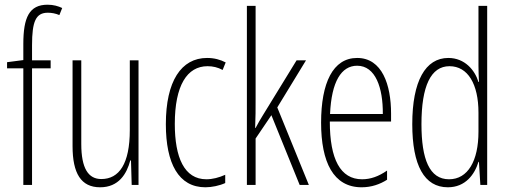

<svg xmlns="http://www.w3.org/2000/svg" viewBox="-20 -785 2157 815"><path d="M195 -495V-529H116V-593C116 -694 132 -731 183 -731C199 -731 216 -728 232 -721L244 -751C227 -759 207 -765 182 -765C104 -765 79 -711 79 -598V-530L10 -521V-495H79V0H116V-495Z M568 -529H531V-233C531 -90 486 -25 410 -25C355 -25 325 -70 325 -174V-529H288V-165C288 -49 324 10 405 10C484 10 518 -47 533 -104H536L539 0H568Z M852 10C879 10 912 3 936 -8V-43C909 -31 882 -24 856 -24C762 -24 722 -117 722 -259C722 -422 774 -504 861 -504C884 -504 905 -499 925 -488L938 -520C915 -532 889 -539 859 -539C749 -539 684 -440 684 -258C684 -91 738 10 852 10Z M1065 -365V-760H1028V0H1065V-197L1132 -296L1252 0H1291L1157 -329L1279 -529H1239L1096 -296C1084 -277 1077 -264 1065 -242H1063C1065 -285 1065 -321 1065 -365Z M1496 -539C1393 -539 1343 -433 1343 -264C1343 -97 1395 10 1515 10C1557 10 1593 -3 1623 -22V-61C1587 -36 1553 -24 1517 -24C1425 -24 1380 -109 1380 -269H1640V-303C1640 -425 1602 -539 1496 -539ZM1496 -506C1574 -506 1606 -412 1605 -301H1381C1387 -439 1429 -506 1496 -506Z M1881 10C1956 10 1995 -45 2011 -98H2013L2019 0H2048V-760H2011V-506C2011 -484 2012 -463 2013 -437H2011C1996 -487 1953 -539 1883 -539C1786 -539 1730 -441 1730 -258C1730 -83 1781 10 1881 10ZM1886 -24C1803 -24 1769 -109 1769 -258C1769 -420 1809 -504 1888 -504C1966 -504 2011 -428 2011 -307V-226C2011 -102 1966 -24 1886 -24Z"/></svg>

Font: Noto Sans Ethiopic ExtraCondensed ExtraLight
Style: Regular
Weight: 200
Width: 2
Designer: Monotype Design Team
Foundry: Monotype Imaging Inc.
Version: Version 2.102